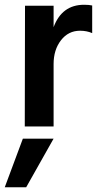

<svg xmlns="http://www.w3.org/2000/svg" viewBox="-40 -531 413 806"><path d="M-20 255 56 51H185L70 255ZM185 -507V-417Q220 -511 313 -511Q334 -511 347 -508V-392Q324 -402 296 -402Q247 -402 216 -362Q185 -322 185 -262V0H64L65 -507Z"/></svg>

Font: Hind SemiBold
Style: Regular
Weight: 600
Designer: Manushi Parikh, Satya Rajpurohit
Foundry: Indian Type Foundry
Version: Version 2.001;PS 1.0;hotconv 1.0.79;makeotf.lib2.5.61930; tt